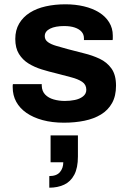

<svg xmlns="http://www.w3.org/2000/svg" viewBox="-20 -558 596 892"><path d="M277 12Q222 12 178 0Q134 -12 103 -33.5Q72 -55 55.5 -85Q39 -115 39 -153Q39 -157 39 -161Q39 -165 40 -167H174Q174 -165 174 -163Q174 -161 174 -159Q175 -134 190 -118.5Q205 -103 229.5 -96Q254 -89 281 -89Q305 -89 327.5 -93.5Q350 -98 365.5 -110Q381 -122 381 -141Q381 -165 361.5 -178Q342 -191 310.5 -199Q279 -207 242 -217Q208 -225 174 -235.5Q140 -246 112.5 -263Q85 -280 68 -307.5Q51 -335 51 -377Q51 -418 69 -448.5Q87 -479 118.5 -499Q150 -519 192.5 -528.5Q235 -538 284 -538Q330 -538 370 -528.5Q410 -519 440 -500.5Q470 -482 487 -454.5Q504 -427 504 -393Q504 -386 504 -380Q504 -374 503 -372H370V-380Q370 -398 359 -410.5Q348 -423 327.5 -430Q307 -437 278 -437Q258 -437 241.5 -434Q225 -431 213 -425Q201 -419 194.5 -410.5Q188 -402 188 -390Q188 -373 202.5 -362.5Q217 -352 241 -345Q265 -338 294 -330Q330 -320 369.5 -310.5Q409 -301 443 -285Q477 -269 498 -239.5Q519 -210 519 -160Q519 -112 500.5 -79Q482 -46 449 -26Q416 -6 372 3Q328 12 277 12ZM209 314V260Q243 260 258.5 241.5Q274 223 274 196H215V71H342V169Q342 222 325 254Q308 286 278 300Q248 314 209 314Z"/></svg>

Font: Archivo SemiBold
Style: Bold
Weight: 700
Version: Version 2.001